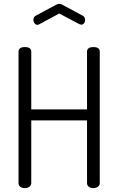

<svg xmlns="http://www.w3.org/2000/svg" viewBox="-20 -975 613 995"><path d="M76 -26C76 -18 79.2 -11.7 85.5 -7C91.8 -2.3 99.7 0 109 0C117.7 0 125.3 -2.3 132 -7C138.7 -11.7 142 -18 142 -26V-351H431V-26C431 -18 434.2 -11.7 440.5 -7C446.8 -2.3 454.7 0 464 0C472.7 0 480.3 -2.3 487 -7C493.7 -11.7 497 -18 497 -26V-707C497 -723 486 -731 464 -731C442 -731 431 -723 431 -707V-408H142V-707C142 -723 131 -731 109 -731C87 -731 76 -723 76 -707ZM153 -872C153 -865.3 155.2 -859.3 159.5 -854C163.8 -848.7 168.7 -846 174 -846L183 -849L287 -905L391 -850C397 -848 400.3 -847 401 -847C406.3 -847 411 -849.3 415 -854C419 -858.7 421 -864.3 421 -871C421 -882.3 416.7 -890 408 -894L304 -950C298.7 -953.3 293 -955 287 -955C281 -955 275.3 -953.3 270 -950L166 -894C157.3 -889.3 153 -882 153 -872Z"/></svg>

Font: Terminal Dosis
Style: Book
Weight: 400
Designer: EdgarTolentino, PabloImpallari, IginoMarini
Foundry: EdgarTolentino, PabloImpallari, IginoMarini
Version: Version 1.006